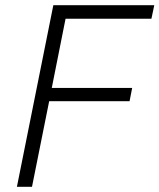

<svg xmlns="http://www.w3.org/2000/svg" viewBox="-20 -718 613 738"><path d="M103 0H45L185 -698H573L562 -646H232L179 -380H488L478 -329H169Z"/></svg>

Font: IBM Plex Sans Light
Style: Italic
Weight: 300
Italic angle: -11.31°
Designer: Mike Abbink, Paul van der Laan, Pieter van Rosmalen
Foundry: Bold Monday
Version: Version 3.0